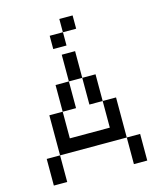

<svg xmlns="http://www.w3.org/2000/svg" viewBox="-133 -1018 926 1112"><g transform="rotate(-15 330.0 -462.0)"><path d="M370.1 -560.1H290V-720.2H370.1ZM449.7 -399.9H370.1V-560.1H449.7ZM129.9 0H49.8V-159.7H129.9ZM609.9 0H529.8V-159.7H609.9ZM290 -399.9H210V-560.1H290ZM449.7 -399.9H529.8V-159.7H129.9V-399.9H210V-240.2H449.7ZM330.6 -764.6H251V-844.2H330.6ZM409.7 -844.2H330.1V-923.8H409.7Z"/></g></svg>

Font: W95FA
Style: Regular
Weight: 400
Designer: FontsArena.com
Foundry: Alina Sava
Version: Version 1.002;Fontself Maker 3.4.0